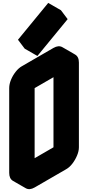

<svg xmlns="http://www.w3.org/2000/svg" viewBox="-20 -1243 603 1314"><path d="M217 -740 433 -865Q467 -885 493.5 -870Q520 -855 520 -815V-235Q520 -209 507.5 -179Q495 -149 475.5 -123.5Q456 -98 433 -85L217 40Q182 60 156 45Q130 30 130 -10V-590Q130 -617 142 -646.5Q154 -676 174 -701.5Q194 -727 217 -740ZM217 -60 433 -185V-765L217 -640ZM190 -921 397 -1173 443 -1112 236 -860ZM433 -765V-185L346 -235V-815ZM433 -185 217 -60 130 -110 346 -235ZM494 -870Q467 -885 433 -865L217 -740Q194 -727 174 -701.5Q154 -676 142 -646.5Q130 -617 130 -590V-10Q130 30 156 45L69 -5Q43 -20 43 -60V-640Q43 -667 55 -696.5Q67 -726 87 -751.5Q107 -777 130 -790L346 -915Q381 -935 407 -920ZM397 -1173 190 -921 103 -971 310 -1223ZM190 -921 236 -860 149 -910 103 -971Z"/></svg>

Font: Nabla
Style: Regular
Weight: 400
Designer: Arthur Reinders Folmer
Foundry: Typearture
Version: Version 1.002